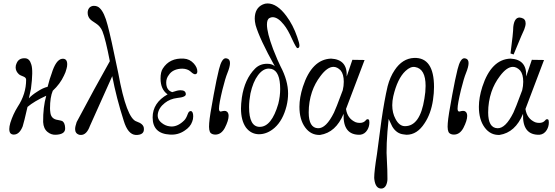

<svg xmlns="http://www.w3.org/2000/svg" viewBox="-20 -778 3229 1117"><path d="M367 -378Q362 -357 352 -338Q330 -290 287 -250Q271 -212 271 -148Q271 -137 273 -123Q277 -90 307 -82Q338 -76 342 -74Q358 -64 359 -33Q360 -14 346 -4.5Q332 5 304 6Q278 7 257 -10Q233 -29 231 -68Q230 -154 249 -221Q179 -189 140 -156Q119 -64 112 -43Q93 5 60 5Q55 5 49 3Q34 -2 34 -27Q34 -42 40 -63Q56 -114 83 -157Q132 -231 132 -314Q132 -326 118 -332Q95 -341 91 -345Q71 -363 71 -386Q71 -399 77 -411Q90 -441 126 -439Q152 -438 162 -403Q174 -367 160 -261L148 -206Q165 -225 197 -245Q230 -267 257 -273Q270 -324 280 -349Q305 -431 341 -436Q371 -439 371 -404Q371 -391 367 -378Z M817 -31Q819 -11 806.5 -1.5Q794 8 769 7Q724 4 700 -75Q657 -209 633 -335L503 -45Q484 7 451 7Q444 7 440 6Q417 -2 417 -27Q417 -42 426 -68Q427 -71 527 -256L619 -422Q594 -551 576 -596Q564 -625 539 -641Q510 -659 502 -669Q490 -684 490 -704Q490 -724 503 -736Q514 -744 526 -744Q547 -744 560 -731Q587 -706 606 -632Q624 -567 668 -353Q716 -88 775 -71Q816 -57 817 -31Z M1114 -346Q1109 -346 1099 -353Q1088 -363 1079 -369Q1057 -381 1028 -378Q983 -373 963 -343Q947 -323 947 -298Q947 -253 982 -242Q1013 -253 1030 -253Q1060 -253 1061 -231Q1063 -213 1011 -208Q969 -203 939 -179Q903 -151 898 -114Q894 -83 922 -62Q942 -46 967 -43Q971 -42 978 -42Q1016 -42 1052 -78Q1063 -89 1072 -114Q1078 -132 1090 -132Q1104 -130 1104 -101Q1104 -84 1098 -70Q1088 -40 1054 -18Q1016 8 969 5Q868 0 868 -95Q868 -180 955 -229Q914 -258 914 -321Q914 -359 927 -379Q967 -442 1049 -437Q1084 -435 1108 -408Q1128 -385 1128 -363Q1128 -346 1114 -346Z M1303 -353Q1291 -324 1274 -256Q1254 -173 1254 -146Q1254 -129 1264 -129Q1268 -130 1277 -132Q1286 -134 1294 -132Q1310 -126 1310 -104Q1310 -77 1288 -34Q1267 5 1233 5Q1217 5 1207 -3Q1193 -14 1197 -62Q1200 -104 1223 -226Q1240 -319 1254 -375Q1270 -439 1293 -439Q1297 -439 1300 -438Q1318 -434 1318 -411Q1318 -390 1303 -353Z M1710 -498Q1704 -498 1680 -549Q1655 -606 1631 -635Q1597 -678 1566 -678Q1556 -678 1548 -673Q1533 -666 1533 -635Q1533 -588 1569 -492Q1598 -419 1612 -392Q1656 -309 1656 -234Q1656 -198 1647 -161Q1626 -78 1578 -35Q1535 3 1486 3Q1440 2 1411 -36Q1382 -77 1382 -147Q1382 -172 1387 -210Q1403 -318 1464 -379Q1492 -407 1534 -407Q1564 -407 1579 -392Q1490 -552 1467 -632Q1462 -654 1462 -669Q1462 -731 1509 -752Q1522 -758 1536 -758Q1592 -758 1646 -685Q1685 -633 1709 -563Q1722 -527 1722 -513Q1722 -498 1710 -498ZM1599 -174Q1610 -218 1610 -260Q1610 -363 1560 -377Q1550 -379 1544 -379Q1510 -379 1481 -340.5Q1452 -302 1437 -234Q1429 -191 1429 -155Q1429 -40 1491 -40Q1560 -40 1599 -174Z M2124 -83Q2129 -81 2129 -66Q2129 -42 2117 -22Q2102 3 2075 6Q1974 9 1979 -116Q1934 -7 1842 7Q1789 9 1755.5 -36.5Q1722 -82 1722 -157Q1722 -210 1742 -273Q1794 -433 1906 -437Q2002 -432 1997 -333L2030 -430L2101 -429L1993 -144Q2001 -88 2049 -67Q2060 -63 2073 -63Q2095 -63 2107 -77Q2115 -88 2124 -83ZM1974 -253Q1980 -278 1980 -302Q1980 -346 1962 -368Q1942 -389 1920 -389Q1884 -389 1844 -335Q1812 -293 1795 -243Q1776 -186 1776 -124Q1776 -34 1830 -32Q1877 -30 1923 -123Q1932 -140 1974 -253Z M2499 -196Q2487 -116 2450 -61Q2407 6 2345 6Q2339 6 2329 4Q2287 0 2262 -42L2241 -86Q2224 72 2231 159Q2234 208 2234 264Q2234 282 2226 300Q2216 319 2198 319Q2165 319 2158 267Q2157 264 2157 257Q2157 218 2173 119Q2182 45 2199 -77Q2216 -195 2235 -276Q2249 -330 2276 -370Q2321 -438 2389 -441Q2447 -443 2476 -400.5Q2505 -358 2505 -272Q2505 -237 2499 -196ZM2449 -204Q2456 -243 2456 -278Q2456 -378 2395 -388Q2369 -393 2339 -365Q2292 -321 2268 -218Q2262 -191 2262 -166Q2262 -121 2281 -86Q2303 -44 2336 -44Q2424 -44 2449 -204Z M2691 -353Q2679 -324 2662 -256Q2642 -173 2642 -146Q2642 -129 2652 -129Q2656 -130 2665 -132Q2674 -134 2682 -132Q2698 -126 2698 -104Q2698 -77 2676 -34Q2655 5 2621 5Q2605 5 2595 -3Q2581 -14 2585 -62Q2588 -104 2611 -226Q2628 -319 2642 -375Q2658 -439 2681 -439Q2685 -439 2688 -438Q2706 -434 2706 -411Q2706 -390 2691 -353Z M3168 -83Q3173 -81 3173 -66Q3173 -42 3161 -22Q3146 3 3119 6Q3018 9 3023 -116Q2978 -7 2886 7Q2833 9 2799.5 -36.5Q2766 -82 2766 -157Q2766 -210 2786 -273Q2838 -433 2950 -437Q3046 -432 3041 -333L3074 -430L3145 -429L3037 -144Q3045 -88 3093 -67Q3104 -63 3117 -63Q3139 -63 3151 -77Q3159 -88 3168 -83ZM3018 -253Q3024 -278 3024 -302Q3024 -346 3006 -368Q2986 -389 2964 -389Q2928 -389 2888 -335Q2856 -293 2839 -243Q2820 -186 2820 -124Q2820 -34 2874 -32Q2921 -30 2967 -123Q2976 -140 3018 -253ZM3014 -674Q3038 -668 3038 -642Q3038 -628 3030 -607Q3025 -599 2968 -461L2950 -467Q2966 -588 2966 -621Q2972 -676 3003 -676Q3006 -676 3014 -674Z"/></svg>

Font: GFS Baskerville
Style: Regular
Weight: 400
Designer: George Matthiopoulos
Foundry: George Matthiopoulos
Version: Version 1.0